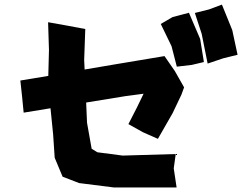

<svg xmlns="http://www.w3.org/2000/svg" viewBox="-20 -830 1074 852"><path d="M693.4 -723.6 741.2 -625 764.6 -534.2 831.1 -542 884.8 -554.7 868.2 -657.2 818.4 -773.4 745.1 -753.9ZM844.7 -772.5 875 -679.7 901.4 -547.9 970.7 -571.3 1034.2 -586.9 1010.7 -696.3 964.8 -809.6 907.2 -788.1ZM193.4 -731.4 197.3 -608.4 194.3 -493.2 70.3 -472.7 78.1 -400.4 85 -330.1 204.1 -349.6 215.8 -233.4 222.7 -129.9 257.8 -45.9 331.1 -17.6 486.3 2H763.7L751 -83L759.8 -146.5L524.4 -139.6L412.1 -154.3L386.7 -169.9L366.2 -285.2L362.3 -375L536.1 -403.3L617.2 -414.1L586.9 -351.6L549.8 -279.3L614.3 -243.2L680.7 -213.9L746.1 -328.1L785.2 -410.2L796.9 -442.4L755.9 -514.6L710 -581.1L487.3 -543.9L355.5 -521.5L353.5 -563.5L358.4 -701.2L275.4 -716.8Z"/></svg>

Font: MaokenAssortedSans-Lite
Style: Lite
Weight: 400
Version: Version 1.400